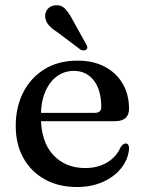

<svg xmlns="http://www.w3.org/2000/svg" viewBox="-20 -717 563 748"><path d="M482.7 -292.9Q482.7 -269.6 469 -257.2Q455.2 -244.9 428.7 -244.9H108.8V-277.4H349.4Q374.5 -277.4 374.5 -299.5Q374.5 -366.1 345.6 -403.4Q316.7 -440.8 268.1 -440.8Q229.9 -440.8 200.9 -419.1Q171.9 -397.4 155.6 -357.8Q139.2 -318.1 139.2 -264.5Q139.2 -165.1 187 -113.7Q234.7 -62.3 312 -62.3Q361.5 -62.3 398 -84.5Q434.4 -106.7 449.6 -143.2Q456 -151.7 460.4 -154.9Q464.7 -158 469.9 -158Q476.9 -158 480 -152.1Q483.1 -146.1 482.8 -137.9Q479.8 -97 453 -62.9Q426.2 -28.8 381.5 -8.6Q336.7 11.6 279.6 11.6Q209.1 11.6 155.3 -17.9Q101.5 -47.4 71.4 -100.9Q41.3 -154.4 41.3 -226.3Q41.3 -299.7 70.5 -357.1Q99.7 -414.4 153.7 -447.6Q207.7 -480.8 281.9 -480.8Q343.5 -480.8 388.6 -456.9Q433.7 -432.9 458.2 -390.6Q482.7 -348.3 482.7 -292.9ZM262.5 -640.3 315.6 -545Q319 -539.5 320.1 -534Q321.1 -528.5 316.4 -524.1Q312.4 -520.3 306 -520.6Q299.5 -520.8 293.8 -523.5L205.1 -590.3Q183.7 -603.9 171.1 -617.6Q158.5 -631.3 156.3 -649.2Q153.8 -665.3 163.9 -679.6Q174 -693.9 194.1 -696.1Q217.2 -699.2 232.7 -683.6Q248.2 -668 262.5 -640.3Z"/></svg>

Font: Fraunces
Style: Regular
Weight: 900
Version: Version 1.000;[b76b70a41]